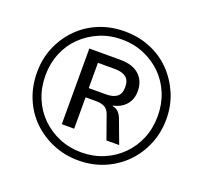

<svg xmlns="http://www.w3.org/2000/svg" viewBox="-124 -855 1064 1006"><g transform="rotate(20 408.0 -352.5)"><path d="M408 7Q333 7 267 -20.5Q201 -48 151.5 -96.5Q102 -145 75 -211Q48 -277 48 -353Q48 -430 75.5 -495Q103 -560 151.5 -609Q200 -658 265.5 -685Q331 -712 408 -712Q485 -712 551 -685Q617 -658 665 -609Q713 -560 741 -495Q769 -430 769 -353Q769 -277 741 -211Q713 -145 664.5 -96.5Q616 -48 550.5 -20.5Q485 7 408 7ZM409 -38Q475 -38 532 -62Q589 -86 631.5 -128.5Q674 -171 697.5 -228.5Q721 -286 721 -353Q721 -420 697.5 -477.5Q674 -535 631.5 -577Q589 -619 532 -643Q475 -667 409 -667Q342 -667 285 -643Q228 -619 185 -577Q142 -535 118.5 -477.5Q95 -420 95 -353Q95 -286 118.5 -228.5Q142 -171 185 -128.5Q228 -86 285 -62Q342 -38 409 -38ZM263 -142V-564H436Q505 -564 541.5 -530.5Q578 -497 578 -440Q578 -394 551.5 -364Q525 -334 480 -325L482 -322Q503 -318 515.5 -304.5Q528 -291 536 -268L583 -142H512L465 -274Q456 -298 437.5 -307.5Q419 -317 392 -317H319L332 -325V-142ZM331 -368H427Q466 -368 487.5 -384Q509 -400 509 -438Q509 -476 487.5 -492.5Q466 -509 427 -509H331Z"/></g></svg>

Font: Nunito Sans 7pt
Style: Regular
Weight: 400
Designer: Vernon Adams
Foundry: Vernon Adams
Version: Version 3.101;gftools[0.9.27]